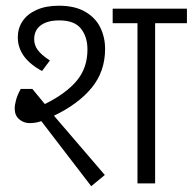

<svg xmlns="http://www.w3.org/2000/svg" viewBox="-20 -639 671 669"><path d="M168 -235.8 345.2 -29.3 297.9 9.8 124 -216.8Q103.5 -210 84 -210Q62.5 -210 46.9 -223.4Q31.2 -236.8 31.2 -260.7Q31.2 -273.4 36.1 -291.3Q41 -309.1 52.2 -329.1H92.8L136.2 -276.4Q210.9 -313.5 247.8 -358.2Q284.7 -402.8 284.7 -466.3Q284.7 -510.7 262 -539.3Q239.3 -567.9 186.5 -567.9Q145 -567.9 122.1 -550.8Q99.1 -533.7 99.1 -502.4Q99.1 -481.9 111.3 -465.1Q123.5 -448.2 153.8 -428.2L126.5 -391.6Q42 -437 42 -509.3Q42 -539.6 58.1 -564.5Q74.2 -589.4 106.7 -604.2Q139.2 -619.1 185.1 -619.1Q240.7 -619.1 276.9 -598.1Q313 -577.1 329.6 -543Q346.2 -508.8 346.2 -468.8Q346.2 -390.1 299.6 -333.3Q252.9 -276.4 168 -235.8ZM631.3 -558.1H520.5V0H459V-558.1H372.6V-608.9H631.3Z"/></svg>

Font: Varta
Style: Light
Weight: 300
Designer: Joana Correia, Viktoriya Grabowska, Eben Sorkin
Foundry: Sorkin Type
Version: Version 1.002; ttfautohint (v1.3) -l 8 -r 24 -G 200 -x 12 -H